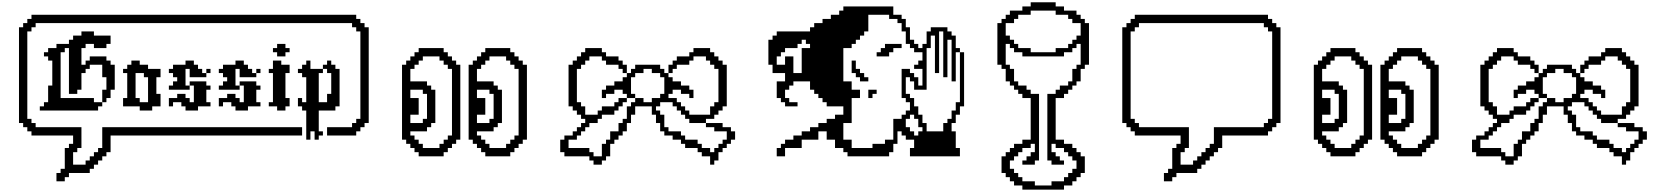

<svg xmlns="http://www.w3.org/2000/svg" viewBox="-20 -1341 14290 1647"><path d="M464.3 142.9V214.3H535.7V178.6H571.4V142.9H750V107.1H785.7V71.4H821.4V35.7H857.1V0H892.9V-35.7H928.6V-178.6H2571.4V-250H857.1V-71.4H821.4V-35.7H785.7V0H750V35.7H714.3V71.4H607.1V-35.7H642.9V-71.4H678.6V-250H285.7V-285.7H250V-321.4H214.3V-1071.4H250V-1107.1H285.7V-1142.9H3000V-1107.1H3035.7V-1071.4H3071.4V-321.4H3035.7V-285.7H3000V-250H2785.7V-178.6H3035.7V-214.3H3071.4V-250H3107.1V-285.7H3142.9V-1107.1H3107.1V-1142.9H3071.4V-1178.6H3035.7V-1214.3H250V-1178.6H214.3V-1142.9H178.6V-1107.1H142.9V-285.7H178.6V-250H214.3V-214.3H250V-178.6H607.1V-107.1H571.4V-71.4H535.7V107.1H500V142.9ZM321.4 -428.6V-392.9H821.4V-428.6H857.1V-464.3H785.7V-500H500V-892.9H535.7V-928.6H571.4V-535.7H642.9V-571.4H678.6V-714.3H714.3V-750H750V-785.7H857.1V-678.6H892.9V-571.4H857.1V-464.3H892.9V-500H928.6V-571.4H964.3V-785.7H928.6V-821.4H892.9V-857.1H750V-821.4H714.3V-785.7H678.6V-928.6H714.3V-964.3H785.7V-928.6H892.9V-964.3H928.6V-1035.7H785.7V-1071.4H678.6V-1035.7H607.1V-1000H571.4V-964.3H464.3V-928.6H392.9V-892.9H357.1V-857.1H392.9V-821.4H428.6V-607.1H392.9V-464.3H357.1V-428.6ZM1071.4 -500H1035.7V-428.6H1178.6V-392.9H1285.7V-428.6H1357.1V-535.7H1321.4V-678.6H1357.1V-750H1250V-785.7H1178.6V-821.4H1107.1V-785.7H1071.4V-750H1035.7V-714.3H1071.4ZM1178.6 -464.3V-500H1142.9V-714.3H1214.3V-678.6H1250V-464.3ZM1500 -500H1428.6V-428.6H1464.3V-464.3H1535.7V-428.6H1571.4V-392.9H1678.6V-428.6H1785.7V-464.3H1750V-571.4H1785.7V-607.1H1750V-642.9H1607.1V-607.1H1642.9V-464.3H1607.1V-500H1571.4V-535.7H1500ZM1428.6 -607.1V-571.4H1607.1V-607.1H1571.4V-750H1607.1V-678.6H1750V-714.3H1714.3V-750H1678.6V-785.7H1642.9V-821.4H1571.4V-785.7H1464.3V-750H1428.6V-714.3H1464.3V-678.6H1500V-642.9H1464.3V-607.1ZM1750 -750V-714.3H1785.7V-750ZM1928.6 -500H1857.1V-428.6H1892.9V-464.3H1964.3V-428.6H2000V-392.9H2107.1V-428.6H2214.3V-464.3H2178.6V-571.4H2214.3V-607.1H2178.6V-642.9H2035.7V-607.1H2071.4V-464.3H2035.7V-500H2000V-535.7H1928.6ZM1857.1 -607.1V-571.4H2035.7V-607.1H2000V-750H2035.7V-678.6H2178.6V-714.3H2142.9V-750H2107.1V-785.7H2071.4V-821.4H2000V-785.7H1892.9V-750H1857.1V-714.3H1892.9V-678.6H1928.6V-642.9H1892.9V-607.1ZM2178.6 -750V-714.3H2214.3V-750ZM2321.4 -821.4V-750H2285.7V-714.3H2321.4V-464.3H2285.7V-428.6H2357.1V-392.9H2428.6V-428.6H2464.3V-500H2428.6V-714.3H2464.3V-785.7H2392.9V-821.4ZM2321.4 -928.6V-892.9H2357.1V-857.1H2428.6V-892.9H2464.3V-928.6H2428.6V-964.3H2357.1V-928.6ZM2642.9 -750V-821.4H2607.1V-785.7H2571.4V-750H2535.7V-714.3H2571.4V-678.6H2607.1V-464.3H2571.4V-500H2535.7V-428.6H2571.4V-392.9H2607.1V-142.9H2642.9V-214.3H2678.6V-142.9H2714.3V-178.6H2750V-214.3H2714.3V-392.9H2857.1V-428.6H2892.9V-750H2857.1V-785.7H2821.4V-821.4H2785.7V-785.7H2750V-750H2785.7V-714.3H2821.4V-535.7H2785.7V-464.3H2714.3V-714.3H2750V-750Z M3607.1 -71.4V-107.1H3571.4V-142.9H3535.7V-178.6H3500V-214.3H3642.9V-250H3678.6V-285.7H3714.3V-571.4H3678.6V-607.1H3642.9V-642.9H3500V-750H3535.7V-785.7H3571.4V-821.4H3607.1V-857.1H3750V-821.4H3785.7V-785.7H3821.4V-750H3857.1V-178.6H3821.4V-142.9H3785.7V-107.1H3750V-71.4ZM3571.4 -35.7V0H3785.7V-35.7H3821.4V-71.4H3857.1V-107.1H3892.9V-142.9H3928.6V-785.7H3892.9V-821.4H3857.1V-857.1H3821.4V-892.9H3785.7V-928.6H3571.4V-892.9H3535.7V-857.1H3500V-821.4H3464.3V-785.7H3428.6V-142.9H3464.3V-107.1H3500V-71.4H3535.7V-35.7ZM3500 -285.7V-357.1H3571.4V-500H3500V-571.4H3607.1V-535.7H3642.9V-321.4H3607.1V-285.7ZM4178.6 -71.4V-107.1H4142.9V-142.9H4107.1V-178.6H4071.4V-214.3H4214.3V-250H4250V-285.7H4285.7V-571.4H4250V-607.1H4214.3V-642.9H4071.4V-750H4107.1V-785.7H4142.9V-821.4H4178.6V-857.1H4321.4V-821.4H4357.1V-785.7H4392.9V-750H4428.6V-178.6H4392.9V-142.9H4357.1V-107.1H4321.4V-71.4ZM4142.9 -35.7V0H4357.1V-35.7H4392.9V-71.4H4428.6V-107.1H4464.3V-142.9H4500V-785.7H4464.3V-821.4H4428.6V-857.1H4392.9V-892.9H4357.1V-928.6H4142.9V-892.9H4107.1V-857.1H4071.4V-821.4H4035.7V-785.7H4000V-142.9H4035.7V-107.1H4071.4V-71.4H4107.1V-35.7ZM4071.4 -285.7V-357.1H4142.9V-500H4071.4V-571.4H4178.6V-535.7H4214.3V-321.4H4178.6V-285.7Z M4785.7 -142.9V-35.7H4821.4V0H5035.7V35.7H5071.4V71.4H5142.9V35.7H5178.6V0H5214.3V-107.1H5250V-142.9H5285.7V-178.6H5321.4V-214.3H5357.1V-285.7H5392.9V-357.1H5428.6V-428.6H5571.4V-357.1H5607.1V-285.7H5642.9V-214.3H5678.6V-178.6H5750V-142.9H5821.4V-107.1H5857.1V-71.4H5964.3V-35.7H6000V0H6071.4V71.4H6107.1V35.7H6142.9V-35.7H6178.6V-71.4H6214.3V-107.1H6250V-142.9H6285.7V-214.3H6250V-250H6178.6V-285.7H6035.7V-250H6107.1V-214.3H6214.3V-142.9H6178.6V-107.1H6142.9V-71.4H6107.1V-35.7H6071.4V-71.4H6000V-107.1H5964.3V-142.9H5857.1V-178.6H5821.4V-214.3H5714.3V-250H5678.6V-357.1H5642.9V-392.9H5607.1V-428.6H5642.9V-464.3H5750V-428.6H5785.7V-392.9H5821.4V-357.1H5857.1V-321.4H5892.9V-285.7H6035.7V-321.4H6107.1V-357.1H6142.9V-392.9H6178.6V-428.6H6214.3V-785.7H6178.6V-821.4H6142.9V-857.1H6107.1V-892.9H6071.4V-928.6H5928.6V-892.9H5892.9V-857.1H5785.7V-821.4H5750V-785.7H5714.3V-714.3H5750V-750H5785.7V-785.7H5892.9V-821.4H5928.6V-857.1H6035.7V-821.4H6071.4V-785.7H6107.1V-750H6142.9V-464.3H6107.1V-428.6H6071.4V-357.1H5892.9V-392.9H5857.1V-428.6H5821.4V-464.3H5785.7V-500H5714.3V-535.7H5750V-571.4H5821.4V-535.7H5892.9V-500H5928.6V-571.4H5892.9V-607.1H5821.4V-642.9H5750V-678.6H5714.3V-714.3H5678.6V-750H5642.9V-785.7H5428.6V-750H5392.9V-714.3H5357.1V-678.6H5321.4V-642.9H5250V-607.1H5178.6V-571.4H5142.9V-500H5178.6V-535.7H5250V-571.4H5321.4V-535.7H5357.1V-500H5428.6V-535.7H5392.9V-678.6H5428.6V-714.3H5500V-750H5571.4V-714.3H5642.9V-678.6H5678.6V-535.7H5642.9V-500H5571.4V-464.3H5500V-500H5428.6V-464.3H5392.9V-428.6H5357.1V-321.4H5321.4V-285.7H5285.7V-214.3H5214.3V-142.9H5178.6V-107.1H5142.9V0H5071.4V-35.7H5035.7V-71.4H4857.1V-142.9H4928.6V-178.6H4964.3V-214.3H5000V-250H5035.7V-285.7H5107.1V-321.4H5142.9V-357.1H5250V-392.9H5285.7V-428.6H5321.4V-464.3H5357.1V-500H5285.7V-464.3H5250V-428.6H5142.9V-392.9H5107.1V-357.1H5000V-428.6H4964.3V-464.3H4928.6V-750H4964.3V-785.7H5000V-821.4H5035.7V-857.1H5142.9V-821.4H5178.6V-785.7H5285.7V-750H5321.4V-714.3H5357.1V-785.7H5321.4V-821.4H5285.7V-857.1H5178.6V-892.9H5142.9V-928.6H5000V-892.9H4964.3V-857.1H4928.6V-821.4H4892.9V-785.7H4857.1V-428.6H4892.9V-392.9H4928.6V-357.1H4964.3V-321.4H5000V-285.7H4964.3V-250H4928.6V-214.3H4892.9V-178.6H4821.4V-142.9Z M6642.9 -71.4V0H6714.3V-71.4H6857.1V-142.9H7000V-214.3H7071.4V-142.9H7142.9V-71.4H7214.3V-35.7H7250V0H7607.1V-35.7H7642.9V-107.1H7678.6V-214.3H7714.3V-178.6H7750V-142.9H7821.4V-71.4H7785.7V0H8214.3V-71.4H8178.6V-214.3H8142.9V-285.7H8178.6V-357.1H8214.3V-428.6H8250V-892.9H8214.3V-464.3H8178.6V-392.9H8142.9V-321.4H8107.1V-285.7H8071.4V-214.3H7928.6V-285.7H7892.9V-357.1H7857.1V-428.6H7821.4V-500H7785.7V-535.7H7750V-678.6H7785.7V-642.9H7821.4V-571.4H7928.6V-928.6H7964.3V-1035.7H8000V-714.3H8035.7V-1071.4H8071.4V-678.6H8107.1V-1000H8142.9V-642.9H8178.6V-892.9H8214.3V-928.6H8178.6V-1035.7H8142.9V-1071.4H8107.1V-1107.1H7964.3V-1071.4H7928.6V-964.3H7892.9V-928.6H7857.1V-964.3H7821.4V-1000H7785.7V-1107.1H7750V-1178.6H7714.3V-1214.3H7642.9V-1285.7H7214.3V-1250H7178.6V-1214.3H7107.1V-1178.6H7035.7V-1142.9H6964.3V-1107.1H6928.6V-1071.4H6642.9V-1035.7H6607.1V-1000H6571.4V-785.7H6607.1V-714.3H6714.3V-642.9H6642.9V-500H6678.6V-464.3H6714.3V-428.6H6821.4V-464.3H6750V-500H6714.3V-571.4H6750V-607.1H6785.7V-642.9H6928.6V-571.4H6964.3V-535.7H7000V-500H7035.7V-464.3H7071.4V-428.6H7214.3V-357.1H7142.9V-321.4H7071.4V-285.7H7000V-250H6928.6V-214.3H6857.1V-178.6H6785.7V-142.9H6714.3V-107.1H6678.6V-71.4ZM7285.7 -142.9H7214.3V-285.7H7285.7V-500H7357.1V-571.4H7285.7V-642.9H7214.3V-928.6H7285.7V-964.3H7321.4V-1000H7357.1V-1035.7H7392.9V-1071.4H7428.6V-1214.3H7607.1V-1178.6H7678.6V-1142.9H7714.3V-1071.4H7750V-964.3H7785.7V-928.6H7821.4V-892.9H7892.9V-821.4H7857.1V-785.7H7821.4V-750H7892.9V-607.1H7857.1V-678.6H7821.4V-714.3H7785.7V-750H7714.3V-500H7750V-464.3H7785.7V-392.9H7750V-357.1H7714.3V-321.4H7642.9V-142.9H7571.4V-107.1H7464.3V-71.4H7285.7ZM6714.3 -785.7H6642.9V-857.1H6678.6V-892.9H6714.3V-928.6H6821.4V-964.3H6857.1V-1000H6892.9V-964.3H6928.6V-928.6H6857.1V-714.3H6785.7V-857.1H6714.3ZM7321.4 -714.3V-678.6H7357.1V-642.9H7428.6V-678.6H7392.9V-714.3H7357.1V-750H7321.4V-821.4H7285.7V-714.3ZM7428.6 -571.4V-500H7464.3V-535.7H7500V-571.4ZM7500 -892.9V-857.1H7607.1V-892.9H7642.9V-928.6H7714.3V-964.3H7571.4V-928.6H7535.7V-892.9ZM7821.4 -357.1V-321.4H7857.1V-250H7892.9V-214.3H7857.1V-178.6H7821.4V-214.3H7785.7V-250H7750V-321.4H7785.7V-357.1Z M8750 214.3V178.6H8714.3V142.9H8678.6V107.1H8642.9V35.7H8678.6V0H8714.3V-35.7H8750V-71.4H8821.4V-107.1H8857.1V-35.7H8821.4V0H8785.7V35.7H8750V71.4H8857.1V35.7H8892.9V-535.7H8821.4V-571.4H8785.7V-607.1H8714.3V-642.9H8678.6V-750H8642.9V-785.7H8607.1V-964.3H8642.9V-928.6H8678.6V-892.9H8750V-857.1H9107.1V-892.9H9178.6V-928.6H9214.3V-964.3H9250V-785.7H9214.3V-750H9178.6V-642.9H9142.9V-607.1H9071.4V-571.4H9035.7V-535.7H8964.3V35.7H9000V71.4H9107.1V35.7H9071.4V0H9035.7V-35.7H9000V-107.1H9035.7V-71.4H9107.1V-35.7H9142.9V0H9178.6V35.7H9214.3V107.1H9178.6V142.9H9142.9V178.6H9107.1V214.3H9000V250H8857.1V214.3ZM8750 -107.1H8678.6V-71.4H8642.9V-35.7H8607.1V0H8571.4V142.9H8607.1V178.6H8642.9V214.3H8678.6V250H8750V285.7H9107.1V250H9178.6V214.3H9214.3V178.6H9250V142.9H9285.7V0H9250V-35.7H9214.3V-71.4H9178.6V-107.1H9107.1V-142.9H9035.7V-500H9107.1V-535.7H9142.9V-571.4H9178.6V-607.1H9214.3V-642.9H9250V-750H9285.7V-785.7H9321.4V-1142.9H9285.7V-1178.6H9250V-1214.3H9214.3V-1250H9107.1V-1285.7H9035.7V-1321.4H8821.4V-1285.7H8750V-1250H8642.9V-1214.3H8607.1V-1178.6H8571.4V-1142.9H8535.7V-785.7H8571.4V-750H8607.1V-642.9H8642.9V-607.1H8678.6V-571.4H8714.3V-535.7H8750V-500H8821.4V-142.9H8750ZM9250 -1035.7H9214.3V-1000H9178.6V-964.3H9142.9V-928.6H9035.7V-892.9H8821.4V-928.6H8714.3V-964.3H8678.6V-1000H8642.9V-1035.7H8607.1V-1142.9H8678.6V-1178.6H8714.3V-1214.3H8821.4V-1250H9035.7V-1214.3H9142.9V-1178.6H9178.6V-1142.9H9250Z M9964.3 142.9V214.3H10035.7V178.6H10071.4V142.9H10250V107.1H10285.7V71.4H10321.4V35.7H10357.1V0H10392.9V-35.7H10428.6V-71.4H10464.3V-178.6H10857.1V-214.3H10892.9V-250H10928.6V-285.7H10964.3V-1107.1H10928.6V-1142.9H10892.9V-1178.6H10857.1V-1214.3H9714.3V-1178.6H9678.6V-1142.9H9642.9V-1107.1H9607.1V-285.7H9642.9V-250H9678.6V-214.3H9714.3V-178.6H10107.1V-107.1H10071.4V-71.4H10035.7V107.1H10000V142.9ZM10107.1 71.4V-35.7H10142.9V-71.4H10178.6V-250H9750V-285.7H9714.3V-321.4H9678.6V-1071.4H9714.3V-1107.1H9750V-1142.9H10821.4V-1107.1H10857.1V-1071.4H10892.9V-321.4H10857.1V-285.7H10821.4V-250H10392.9V-107.1H10357.1V-71.4H10321.4V-35.7H10285.7V0H10250V35.7H10214.3V71.4Z M11428.6 -71.4V-107.1H11392.9V-142.9H11357.1V-178.6H11321.4V-214.3H11464.3V-250H11500V-285.7H11535.7V-571.4H11500V-607.1H11464.3V-642.9H11321.4V-750H11357.1V-785.7H11392.9V-821.4H11428.6V-857.1H11571.4V-821.4H11607.1V-785.7H11642.9V-750H11678.6V-178.6H11642.9V-142.9H11607.1V-107.1H11571.4V-71.4ZM11392.9 -35.7V0H11607.1V-35.7H11642.9V-71.4H11678.6V-107.1H11714.3V-142.9H11750V-785.7H11714.3V-821.4H11678.6V-857.1H11642.9V-892.9H11607.1V-928.6H11392.9V-892.9H11357.1V-857.1H11321.4V-821.4H11285.7V-785.7H11250V-142.9H11285.7V-107.1H11321.4V-71.4H11357.1V-35.7ZM11321.4 -285.7V-357.1H11392.9V-500H11321.4V-571.4H11428.6V-535.7H11464.3V-321.4H11428.6V-285.7ZM12000 -71.4V-107.1H11964.3V-142.9H11928.6V-178.6H11892.9V-214.3H12035.7V-250H12071.4V-285.7H12107.1V-571.4H12071.4V-607.1H12035.7V-642.9H11892.9V-750H11928.6V-785.7H11964.3V-821.4H12000V-857.1H12142.9V-821.4H12178.6V-785.7H12214.3V-750H12250V-178.6H12214.3V-142.9H12178.6V-107.1H12142.9V-71.4ZM11964.3 -35.7V0H12178.6V-35.7H12214.3V-71.4H12250V-107.1H12285.7V-142.9H12321.4V-785.7H12285.7V-821.4H12250V-857.1H12214.3V-892.9H12178.6V-928.6H11964.3V-892.9H11928.6V-857.1H11892.9V-821.4H11857.1V-785.7H11821.4V-142.9H11857.1V-107.1H11892.9V-71.4H11928.6V-35.7ZM11892.9 -285.7V-357.1H11964.3V-500H11892.9V-571.4H12000V-535.7H12035.7V-321.4H12000V-285.7Z M12607.1 -142.9V-35.7H12642.9V0H12857.1V35.7H12892.9V71.4H12964.3V35.7H13000V0H13035.7V-107.1H13071.4V-142.9H13107.1V-178.6H13142.9V-214.3H13178.6V-285.7H13214.3V-357.1H13250V-428.6H13392.9V-357.1H13428.6V-285.7H13464.3V-214.3H13500V-178.6H13571.4V-142.9H13642.9V-107.1H13678.6V-71.4H13785.7V-35.7H13821.4V0H13892.9V71.4H13928.6V35.7H13964.3V-35.7H14000V-71.4H14035.7V-107.1H14071.4V-142.9H14107.1V-214.3H14071.4V-250H14000V-285.7H13857.1V-250H13928.6V-214.3H14035.7V-142.9H14000V-107.1H13964.3V-71.4H13928.6V-35.7H13892.9V-71.4H13821.4V-107.1H13785.7V-142.9H13678.6V-178.6H13642.9V-214.3H13535.7V-250H13500V-357.1H13464.3V-392.9H13428.6V-428.6H13464.3V-464.3H13571.4V-428.6H13607.1V-392.9H13642.9V-357.1H13678.6V-321.4H13714.3V-285.7H13857.1V-321.4H13928.6V-357.1H13964.3V-392.9H14000V-428.6H14035.7V-785.7H14000V-821.4H13964.3V-857.1H13928.6V-892.9H13892.9V-928.6H13750V-892.9H13714.3V-857.1H13607.1V-821.4H13571.4V-785.7H13535.7V-714.3H13571.4V-750H13607.1V-785.7H13714.3V-821.4H13750V-857.1H13857.1V-821.4H13892.9V-785.7H13928.6V-750H13964.3V-464.3H13928.6V-428.6H13892.9V-357.1H13714.3V-392.9H13678.6V-428.6H13642.9V-464.3H13607.1V-500H13535.7V-535.7H13571.4V-571.4H13642.9V-535.7H13714.3V-500H13750V-571.4H13714.3V-607.1H13642.9V-642.9H13571.4V-678.6H13535.7V-714.3H13500V-750H13464.3V-785.7H13250V-750H13214.3V-714.3H13178.6V-678.6H13142.9V-642.9H13071.4V-607.1H13000V-571.4H12964.3V-500H13000V-535.7H13071.4V-571.4H13142.9V-535.7H13178.6V-500H13250V-535.7H13214.3V-678.6H13250V-714.3H13321.4V-750H13392.9V-714.3H13464.3V-678.6H13500V-535.7H13464.3V-500H13392.9V-464.3H13321.4V-500H13250V-464.3H13214.3V-428.6H13178.6V-321.4H13142.9V-285.7H13107.1V-214.3H13035.7V-142.9H13000V-107.1H12964.3V0H12892.9V-35.7H12857.1V-71.4H12678.6V-142.9H12750V-178.6H12785.7V-214.3H12821.4V-250H12857.1V-285.7H12928.6V-321.4H12964.3V-357.1H13071.4V-392.9H13107.1V-428.6H13142.9V-464.3H13178.6V-500H13107.1V-464.3H13071.4V-428.6H12964.3V-392.9H12928.6V-357.1H12821.4V-428.6H12785.7V-464.3H12750V-750H12785.7V-785.7H12821.4V-821.4H12857.1V-857.1H12964.3V-821.4H13000V-785.7H13107.1V-750H13142.9V-714.3H13178.6V-785.7H13142.9V-821.4H13107.1V-857.1H13000V-892.9H12964.3V-928.6H12821.4V-892.9H12785.7V-857.1H12750V-821.4H12714.3V-785.7H12678.6V-428.6H12714.3V-392.9H12750V-357.1H12785.7V-321.4H12821.4V-285.7H12785.7V-250H12750V-214.3H12714.3V-178.6H12642.9V-142.9Z"/></svg>

Font: Gossip Icons High Pixel
Style: Regular
Weight: 500
Designer: Deborah Khodanovich
Version: Version 1.001;Glyphs 3.3.1 (3343)